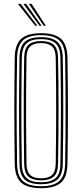

<svg xmlns="http://www.w3.org/2000/svg" viewBox="-20 -980 431 1006"><path d="M195.5 6Q122.2 6 90.4 -23.8Q58.5 -53.5 57.2 -122Q56.2 -202.2 55.6 -270.5Q55 -338.8 55 -402.6Q55 -466.5 55.6 -533.2Q56.2 -600 57.2 -677.5Q58.5 -746.5 90.5 -776.2Q122.5 -806 195.5 -806Q266.8 -806 299.5 -776.8Q332.2 -747.5 333.5 -677.5Q334.8 -608.5 335.4 -542.8Q336 -477 336 -410.4Q336 -343.8 335.5 -272.6Q335 -201.5 333.5 -122Q332.2 -51.2 298.9 -22.6Q265.5 6 195.5 6ZM195.5 -4.2Q258.8 -4.2 289.5 -30.5Q320.2 -56.8 321.2 -122Q322.5 -196.2 323 -263.6Q323.5 -331 323.6 -396.5Q323.8 -462 323.1 -531Q322.5 -600 321.2 -677.2Q320.2 -742 290 -768.9Q259.8 -795.8 195.5 -795.8Q129.2 -795.8 100 -768.2Q70.8 -740.8 69.5 -677.2Q68.5 -611.8 67.9 -550.1Q67.2 -488.5 67.1 -424Q67 -359.5 67.6 -285.8Q68.2 -212 69.5 -122Q70.5 -57 101 -30.6Q131.5 -4.2 195.5 -4.2ZM195.5 -14.8Q135.8 -14.8 109.2 -39.6Q82.8 -64.5 82 -122Q81 -202.2 80.4 -270.5Q79.8 -338.8 79.8 -402.6Q79.8 -466.5 80.4 -533.2Q81 -600 82 -677.2Q82.8 -735.2 109.2 -760.2Q135.8 -785.2 195.5 -785.2Q253.2 -785.2 280.5 -760.9Q307.8 -736.5 308.8 -677Q310 -610 310.8 -544.4Q311.5 -478.8 311.5 -411.6Q311.5 -344.5 310.9 -272.9Q310.2 -201.2 308.8 -122.2Q308 -62.2 279.9 -38.5Q251.8 -14.8 195.5 -14.8ZM195.5 -25Q245 -25 270.4 -46.1Q295.8 -67.2 296.5 -122.5Q297.8 -195.5 298.4 -263.2Q299 -331 299.1 -397.4Q299.2 -463.8 298.6 -532.6Q298 -601.5 296.5 -677Q295.5 -731.2 271 -753.1Q246.5 -775 195.5 -775Q142.2 -775 118.8 -752.4Q95.2 -729.8 94.2 -677Q93.2 -608.2 92.6 -542.8Q92 -477.2 91.9 -411Q91.8 -344.8 92.4 -273.5Q93 -202.2 94.2 -122.2Q95 -70 118.8 -47.5Q142.5 -25 195.5 -25ZM195.5 -35.2Q149.5 -35.2 128.4 -55.4Q107.2 -75.5 106.5 -123.2Q105 -218.2 104.5 -309.1Q104 -400 104.5 -490.9Q105 -581.8 106.5 -676.8Q107.2 -726.2 129.5 -745.5Q151.8 -764.8 195.5 -764.8Q240.2 -764.8 261.8 -745Q283.2 -725.2 284.2 -676.8Q285.5 -610.8 286.1 -545.4Q286.8 -480 286.8 -412.8Q286.8 -345.5 286.2 -273.6Q285.8 -201.8 284.2 -122.8Q283.2 -73 261.1 -54.1Q239 -35.2 195.5 -35.2ZM195.5 -45.8Q233.5 -45.8 252.4 -63Q271.2 -80.2 272 -123.8Q273 -195 273.6 -261.6Q274.2 -328.2 274.2 -394.5Q274.2 -460.8 273.8 -530Q273.2 -599.2 272 -675.5Q271.2 -720.5 252 -737.4Q232.8 -754.2 195.5 -754.2Q157.2 -754.2 138.4 -737Q119.5 -719.8 118.8 -676Q117.5 -590.2 116.9 -503.1Q116.2 -416 116.8 -322.5Q117.2 -229 118.8 -123.2Q119.5 -81.2 137.8 -63.5Q156 -45.8 195.5 -45.8ZM164.5 -845 73.8 -959.8H88.2L176 -845ZM186.8 -845 102.5 -959.8H117L198 -845ZM209 -845 131 -959.8H145.5L220.2 -845Z"/></svg>

Font: Big Shoulders Inline Text Thin Light
Style: Regular
Weight: 300
Version: Version 2.002